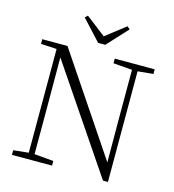

<svg xmlns="http://www.w3.org/2000/svg" viewBox="-133 -1042 1053 1161"><g transform="rotate(15 394.0 -462.0)"><path d="M273 -932 421 -818H374L521 -932L538 -917L420 -789H375L257 -917ZM47 0V-29L153 -40H172L298 -29V0ZM142 0V-701H177L178 -343V0ZM497 -694V-723H747V-694L642 -684H624ZM619 8 169 -657 167 -658 147 -688 43 -694V-723H201L633 -80L616 -74L615 -373V-723H650V8Z"/></g></svg>

Font: Noto Serif HK
Style: Regular
Weight: 200
Designer: Ryoko NISHIZUKA 西塚涼子 (kana & ideographs); Frank Grießhammer (Latin, Greek & Cyrillic); Wenlong ZHANG 张文龙 (bopomofo); San
Foundry: Adobe
Version: Version 2.001;hotconv 1.1.0;makeotfexe 2.6.0